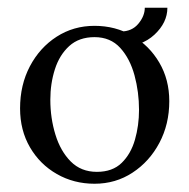

<svg xmlns="http://www.w3.org/2000/svg" viewBox="-20 -453 479 486"><path d="M219.3 12.1Q166.9 12.1 123.9 -12.5Q81 -37 55.9 -80.1Q30.8 -123.2 30.8 -178.6Q30.8 -238 55.7 -285.3Q80.7 -332.6 123.4 -360.1Q166.1 -387.6 219.3 -387.6Q272.1 -387.6 315 -362.7Q357.9 -337.7 383.2 -294.6Q408.5 -251.6 408.5 -196.9Q408.5 -138.6 383.4 -91.3Q358.3 -44 315.5 -16Q272.8 12.1 219.3 12.1ZM225.2 -18Q264.8 -18 288 -40.7Q311.3 -63.4 321.6 -99.4Q331.9 -135.3 331.9 -174.9Q331.9 -220 320.5 -262.2Q309.1 -304.4 284.4 -331.7Q259.6 -359 219.3 -359Q180.1 -359 155.3 -336.5Q130.5 -313.9 119 -277.8Q107.4 -241.7 107.4 -200.6Q107.4 -154 120.3 -112.2Q133.1 -70.4 159.1 -44.2Q185.2 -18 225.2 -18ZM285.7 -334.8V-373.3Q313.9 -373.3 330.2 -392.9Q346.5 -412.5 346.5 -433.4H403.7Q403.7 -395.7 370.9 -365.2Q338.1 -334.8 285.7 -334.8Z"/></svg>

Font: Parastoo
Style: Regular
Weight: 400
Foundry: Saber Rastikerdar (saber.rastikerdar@gmail.com)
Version: Version 3.000